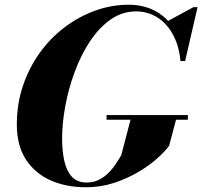

<svg xmlns="http://www.w3.org/2000/svg" viewBox="-20 -780 854 810"><path d="M343 10Q259 10 193.2 -19.2Q127.5 -48.5 89.2 -107.2Q51 -166 51 -255Q51 -341.5 76.8 -418Q102.5 -494.5 147.8 -557.2Q193 -620 253 -665.2Q313 -710.5 381.8 -735.2Q450.5 -760 523 -760Q590 -760 640.8 -730.5Q691.5 -701 721 -647.5Q750.5 -594 752.5 -522.5H741.5Q736.5 -574.5 719.5 -613.8Q702.5 -653 677.2 -679.2Q652 -705.5 620.5 -718.8Q589 -732 555 -732Q495 -732 445.8 -697Q396.5 -662 358.5 -604Q320.5 -546 294.5 -475Q268.5 -404 255.2 -331.2Q242 -258.5 242 -195.5Q242 -144.5 251 -102.5Q260 -60.5 282.5 -35.2Q305 -10 346 -10Q373.5 -10 395.2 -20.5Q417 -31 434.8 -48Q452.5 -65 466.5 -85.5Q480.5 -106 491.5 -125L532.5 -282H724.5L693.5 -165Q676.5 -141.5 643 -111.5Q609.5 -81.5 562.5 -53.8Q515.5 -26 459.8 -8Q404 10 343 10ZM429.5 -275V-294.5H772.5V-275ZM742 -522.5 737.5 -575Q729 -602 715.5 -632.8Q702 -663.5 682 -688L796.5 -750H813.5L761 -522.5Z"/></svg>

Font: Bodoni Moda ExtraBold
Style: Italic
Weight: 800
Italic angle: -13°
Version: Version 2.005